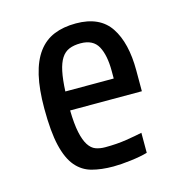

<svg xmlns="http://www.w3.org/2000/svg" viewBox="-83 -583 634 667"><g transform="rotate(-15 234.0 -250.0)"><path d="M150 -220Q151 -171 157.5 -140.5Q164 -110 175 -93Q186 -76 201 -70.5Q216 -65 235 -65Q277 -65 311.5 -70.5Q346 -76 369 -81V-9Q345 -2 308.5 2.5Q272 7 245 7Q202 7 168.5 -2Q135 -11 112 -38Q89 -65 77 -115.5Q65 -166 65 -250Q65 -319 76.5 -368Q88 -417 111 -448Q134 -479 168 -493Q202 -507 247 -507Q333 -507 370.5 -450.5Q408 -394 408 -295V-220ZM245 -436Q221 -436 204 -429Q187 -422 176 -405Q165 -388 159 -359.5Q153 -331 151 -288H325V-315Q325 -372 307.5 -404Q290 -436 245 -436Z"/></g></svg>

Font: Share
Style: Regular
Weight: 400
Designer: Ralph du Carrois
Version: Version 1.002